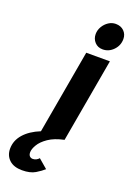

<svg xmlns="http://www.w3.org/2000/svg" viewBox="-250 -788 755 1099"><g transform="rotate(20 127.5 -238.5)"><path d="M36 247Q-15 247 -42.5 221Q-70 195 -70 154Q-70 104.5 -35.5 65Q-1 25.5 62 0L152 -511H296L206 0Q147 12.5 111.8 36.8Q76.5 61 60.8 87.8Q45 114.5 45 134Q45 149.5 52.5 157.2Q60 165 72 165Q82.5 165 92.8 159.8Q103 154.5 109 147L164 194Q146 210.5 115.8 228.8Q85.5 247 36 247ZM233 -561Q203 -561 184.5 -581.2Q166 -601.5 166 -630Q166 -654.5 178.8 -676Q191.5 -697.5 211.8 -710.8Q232 -724 255 -724Q286.5 -724 305.8 -704.8Q325 -685.5 325 -657Q325 -617.5 297.5 -589.2Q270 -561 233 -561Z"/></g></svg>

Font: Overpass Black
Style: Italic
Weight: 900
Italic angle: -10°
Designer: Delve Withrington, Dave Bailey, Thomas Jockin
Foundry: Delve Fonts LLC
Version: Version 4.000